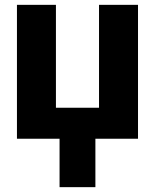

<svg xmlns="http://www.w3.org/2000/svg" viewBox="-20 -573 640 793"><path d="M550 0H374V200H226V0H50V-553H211V-128H389V-553H550Z"/></svg>

Font: Noto Sans Mono Extra
Style: Regular
Weight: 800
Designer: Monotype Design Team
Foundry: Monotype Imaging Inc.
Version: Version 1.900